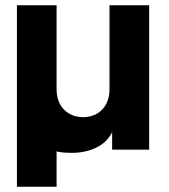

<svg xmlns="http://www.w3.org/2000/svg" viewBox="-20 -566 639 726"><path d="M194 140V6C196 7 198 7 200 8C216 11 233 12 251 12C294 12 331 2 362 -18C380 -30 394 -46 404 -66V0H544V-546H394V-227C394 -165 354 -123 294 -123C235 -123 194 -165 194 -227V-546H44V140Z"/></svg>

Font: Plus Jakarta Sans ExtraBold
Style: Regular
Weight: 800
Designer: Gumpita Rahayu
Foundry: Tokotype
Version: Version 2.071;gftools[0.9.30]